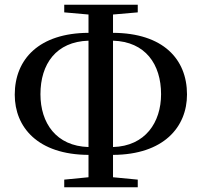

<svg xmlns="http://www.w3.org/2000/svg" viewBox="-20 -771 848 807"><path d="M352 -153C216 -157 150 -254 150 -375C150 -502 216 -596 352 -600ZM352 16H559V-16L455 -26V-120C668 -121 766 -237 766 -374C766 -523 665 -632 455 -633V-710L559 -719V-751H250V-719L352 -710V-633C145 -632 42 -523 42 -373C42 -236 139 -121 352 -120V-26L250 -16V16ZM455 -600C591 -596 657 -501 657 -375C657 -257 591 -157 455 -153Z"/></svg>

Font: Noto Serif HK SemiBold
Style: Regular
Weight: 600
Designer: Ryoko NISHIZUKA 西塚涼子 (kana & ideographs); Frank Grießhammer (Latin, Greek & Cyrillic); Wenlong ZHANG 张文龙 (bopomofo); San
Foundry: Adobe
Version: Version 2.001;hotconv 1.1.0;makeotfexe 2.6.0